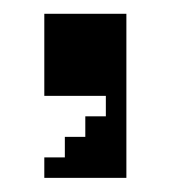

<svg xmlns="http://www.w3.org/2000/svg" viewBox="-20 -136 243 273"><path d="M43 -116.4V0.3H130.5V29.4H101.3V58.6H72.2V87.8H43V116.9H159.7V-116.4Z"/></svg>

Font: Stepalange Short
Style: Regular
Weight: 400
Designer: Szymon Furjan
Version: Version 1.001;Fontself Maker 3.5.8